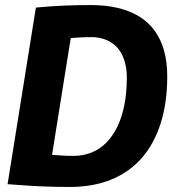

<svg xmlns="http://www.w3.org/2000/svg" viewBox="-20 -730 699 760"><path d="M257 10Q206 10 164.5 8.5Q123 7 85.5 4.5Q48 2 10 -1L122 -700Q184 -706 236.5 -708Q289 -710 339 -710Q399 -710 447 -698.5Q495 -687 531.5 -664.5Q568 -642 592.5 -608Q617 -574 629.5 -529Q642 -484 642 -427Q642 -325 616.5 -243.5Q591 -162 542 -105.5Q493 -49 421 -19.5Q349 10 257 10ZM272 -113Q310 -113 343 -126.5Q376 -140 401.5 -166Q427 -192 445 -229.5Q463 -267 472.5 -315.5Q482 -364 482 -423Q482 -455 475 -481Q468 -507 456 -526Q444 -545 426.5 -557.5Q409 -570 388 -576.5Q367 -583 342 -583Q326 -583 311 -582.5Q296 -582 283 -581Q270 -580 260 -579L186 -117Q202 -116 214.5 -115Q227 -114 240.5 -113.5Q254 -113 272 -113Z"/></svg>

Font: Georama ExtraCondensed Thin
Style: Bold Italic
Weight: 700
Italic angle: -9°
Version: Version 1.001